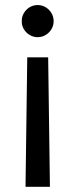

<svg xmlns="http://www.w3.org/2000/svg" viewBox="-20 -553 297 753"><path d="M80.1 179.7 86.9 -328.1H168.9L175.8 179.7ZM190.4 -469.7Q190.4 -453.1 181.9 -438.7Q173.3 -424.3 158.9 -415.8Q144.5 -407.2 127.9 -407.2Q110.8 -407.2 96.4 -415.8Q82 -424.3 73.5 -438.7Q64.9 -453.1 65.4 -469.7Q64.9 -486.8 73.5 -501.5Q82 -516.1 96.4 -524.7Q110.8 -533.2 127.9 -533.2Q144.5 -533.2 158.9 -524.7Q173.3 -516.1 181.9 -501.5Q190.4 -486.8 190.4 -469.7Z"/></svg>

Font: Pretendard Std
Style: Regular
Weight: 400
Designer: Base glyphs from Inter by Rasmus Andersson; Hangeul glyphs from Noto Sans CJK(Source Han Sans) by Jang Soo-young and Kan
Foundry: Kil Hyung-jin
Version: Version 1.309